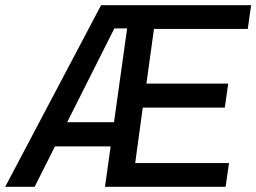

<svg xmlns="http://www.w3.org/2000/svg" viewBox="-41 -717 984 737"><path d="M-21 0 347 -697H923L910 -606H550L521 -396H835L822 -304H507L478 -91H838L825 0H362L447 -608H398L92 0ZM150 -155 196 -248H422L409 -155Z"/></svg>

Font: Hanken Grotesk Medium
Style: Italic
Weight: 500
Italic angle: -8°
Designer: Alfredo Marco Pradil
Foundry: Hanken Design Co.
Version: Version 3.013